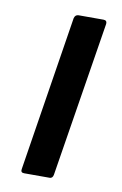

<svg xmlns="http://www.w3.org/2000/svg" viewBox="-64 -530 363 570"><g transform="rotate(10 117.5 -245.0)"><path d="M49 0Q38 0 40 -11L114 -479Q117 -490 127 -490H202Q213 -490 212 -479L137 -11Q135 0 126 0Z"/></g></svg>

Font: Sofia Sans SemiBold
Style: Italic
Weight: 600
Italic angle: -9°
Designer: Botio Nikoltchev, Ani Petrova
Foundry: lettersoup
Version: Version 4.100-B